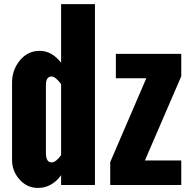

<svg xmlns="http://www.w3.org/2000/svg" viewBox="-20 -899 925 933"><path d="M515.6 0V-111.3L690.9 -518.6H543V-637.2H860.8V-528.3L684.1 -119.1H860.8V0ZM230.5 -527.3Q203.1 -527.3 203.1 -485.4V-155.8Q203.1 -109.9 230.5 -109.9Q251.5 -109.9 276.9 -145V-490.7Q249 -527.3 230.5 -527.3ZM276.9 -594.2V-878.9H441.4V0H276.9V-47.9Q257.3 -19 228 -2.4Q198.7 14.2 166 14.2Q111.8 14.6 75.2 -26.4Q38.6 -67.4 38.6 -122.1V-498.5Q38.6 -559.1 76.7 -605.5Q114.7 -651.9 173.3 -651.9Q231.9 -651.9 276.9 -594.2Z"/></svg>

Font: Oswald-Bold
Style: Bold
Weight: 700
Designer: vernon adams
Foundry: vernon adams
Version: Version 2.002; ttfautohint (v0.92.18-e454-dirty) -l 8 -r 50 